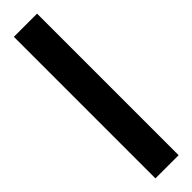

<svg xmlns="http://www.w3.org/2000/svg" viewBox="6 -75 398 398"><g transform="rotate(45 205.5 124.0)"><path d="M-2 90H413V158H-2Z"/></g></svg>

Font: hexlkannada05
Style: Book
Weight: 400
Designer: Jelle Bosma - Monotype Design Team
Foundry: Monotype Imaging Inc.
Version: Version 2.003